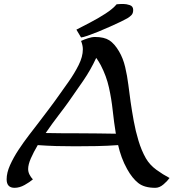

<svg xmlns="http://www.w3.org/2000/svg" viewBox="-20 -920 855 946"><path d="M118.7 -87.4Q118.7 -72.8 125.5 -59.6Q132.3 -46.4 142.1 -36.1Q126 -22.5 101.1 -8.5Q76.2 5.4 51.8 5.4Q12.7 5.4 12.7 -36.6Q12.7 -68.8 29.5 -106.4Q46.4 -144 71.5 -182.1Q96.7 -220.2 123 -254.4Q149.4 -288.6 168.9 -314Q194.8 -348.1 220.7 -382.3Q246.6 -416.5 271 -451.2Q292 -480.5 319.3 -519.3Q346.7 -558.1 367.4 -599.4Q388.2 -640.6 388.2 -677.2Q388.2 -688 385.7 -698.2Q383.3 -708.5 379.4 -718.3Q394 -725.1 413.1 -731.4Q432.1 -737.8 448.2 -737.8Q493.2 -737.8 518.6 -721.4Q543.9 -705.1 566.4 -667Q586.4 -633.3 596.7 -589.8Q606.9 -546.4 612.5 -501.5Q618.2 -456.5 623.5 -418Q629.9 -374 638.9 -324.2Q647.9 -274.4 662.4 -226.6Q676.8 -178.7 698.7 -140.1Q717.8 -107.4 750.2 -83.7Q782.7 -60.1 815.4 -43Q804.2 -27.3 784.9 -11Q765.6 5.4 745.1 5.4Q690.9 5.4 661.1 -18.3Q631.3 -42 606.4 -86.9Q590.3 -115.7 579.6 -145.3Q568.8 -174.8 562 -205.1Q509.3 -201.2 456.1 -200.2Q402.8 -199.2 350.1 -199.2Q303.7 -199.2 257.8 -200.4Q211.9 -201.7 166 -205.1Q145.5 -170.4 132.1 -139.9Q118.7 -109.4 118.7 -87.4ZM377.9 -263.2Q420.9 -263.2 464.1 -262.5Q507.3 -261.7 550.8 -261.2Q541.5 -317.9 535.4 -375.2Q529.3 -432.6 516.8 -488.8Q504.4 -544.9 476.6 -598.6Q467.3 -616.2 454.1 -634.8Q426.8 -575.7 390.1 -522.2Q353.5 -468.8 316.9 -417Q299.3 -392.1 267.8 -351.1Q236.3 -310.1 205.1 -264.6Q247.6 -263.7 290.8 -263.4Q334 -263.2 377.9 -263.2ZM379.4 -735.4 356.4 -773.9Q383.8 -788.1 423.3 -808.6Q462.9 -829.1 499.5 -852.8Q536.1 -876.5 554.7 -898.9Q563 -899.9 571.5 -900.1Q580.1 -900.4 588.4 -900.4Q602.5 -900.4 619.4 -894.8Q636.2 -889.2 636.2 -871.1Q636.2 -855 628.4 -846.4Q620.6 -837.9 607.9 -830.1Q598.1 -824.2 575.2 -813.2Q552.2 -802.2 522.9 -789.1Q493.7 -775.9 464.1 -763.9Q434.6 -752 411.9 -744.1Q389.2 -736.3 379.4 -735.4Z"/></svg>

Font: Lumanosimo
Style: Regular
Weight: 400
Designer: The DocRepair Project, Eduardo Rodriguez Tunni
Foundry: Google
Version: Version 1.010